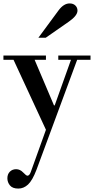

<svg xmlns="http://www.w3.org/2000/svg" viewBox="-31 -774 548 1120"><path d="M-11 -425V-450H237V-425H171L284 -159H288L383 -425H309V-450H497V-425H419L182 216Q158 279 132.5 302.5Q107 326 76 326Q42 326 27 307.5Q12 289 12 266Q12 242 26.5 227.5Q41 213 63 213Q86 213 104 232Q122 251 129 251Q141 251 149 228L237 -17L48 -425ZM236 -554H193L311 -714Q341 -754 375 -754Q396 -754 408.5 -742Q421 -730 421 -712Q421 -683 371 -648Z"/></svg>

Font: Libre Bodoni
Style: Regular
Weight: 400
Designer: Pablo Impallari, Rodrigo Fuenzalida
Foundry: Pablo Impallari, Rodrigo Fuenzalida
Version: Version 1.001